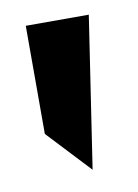

<svg xmlns="http://www.w3.org/2000/svg" viewBox="-46 -785 251 348"><g transform="rotate(-10 79.5 -611.0)"><path d="M24 -551 98 -472 140 -750H24Z"/></g></svg>

Font: Asimov Pro
Style: Blk
Weight: 900
Designer: Google
Version: Version 2.000980; 2014